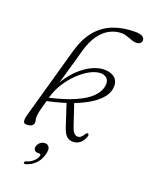

<svg xmlns="http://www.w3.org/2000/svg" viewBox="-171 -806 871 1120"><g transform="rotate(20 264.0 -246.5)"><path d="M141 -241Q147 -264.5 155 -293Q163 -321.5 172.8 -355Q182.5 -388.5 193.5 -426.8Q204.5 -465 216 -507.5Q233.5 -570 261.5 -609Q289.5 -648 324.8 -666.2Q360 -684.5 398 -684.5Q412 -684.5 424.8 -680.8Q437.5 -677 449 -672.5Q460.5 -668 471.5 -664.5Q482.5 -661 493.5 -661Q510 -661 519 -668.2Q528 -675.5 528 -687.5Q528 -700.5 514.5 -709.8Q501 -719 469.5 -719Q394 -719 334 -695.8Q274 -672.5 232 -622.2Q190 -572 166.5 -490L42 -46.5Q37 -28 36.8 -16.2Q36.5 -4.5 41.8 1.2Q47 7 57.5 7Q70 7 79.8 3.5Q89.5 0 95.2 -6.5Q101 -13 101 -21.5Q101 -30.5 99 -37.2Q97 -44 97 -55.5Q97 -63.5 98.8 -75.2Q100.5 -87 107.2 -113Q114 -139 128 -189.5Q141 -237.5 169 -280.5Q197 -323.5 232 -356.2Q267 -389 302.8 -407Q338.5 -425 367.5 -423Q393 -421 405 -405.2Q417 -389.5 413 -363Q408 -328.5 377 -295.8Q346 -263 281.5 -234Q217 -205 111 -181.5L109.5 -160Q226 -184 302.2 -217.2Q378.5 -250.5 417.5 -288.5Q456.5 -326.5 461 -365.5Q466 -404 445.2 -425.8Q424.5 -447.5 385 -450Q351 -452 314.5 -437.5Q278 -423 243 -394.8Q208 -366.5 178.5 -326.8Q149 -287 129 -239ZM231.5 -199.5 277 -61Q289 -24 303.5 -8.8Q318 6.5 341 8Q359.5 9 374.2 2.2Q389 -4.5 399.8 -18Q410.5 -31.5 417 -50Q419 -58 417.8 -62Q416.5 -66 412.5 -67Q409 -68 405.8 -66.2Q402.5 -64.5 399 -59Q391 -44.5 381 -36.5Q371 -28.5 359.5 -29.5Q347 -30.5 337.2 -41.5Q327.5 -52.5 318 -81.5L274 -213.5ZM177 139.5Q161 139.5 154.5 130Q148 120.5 152 106.5Q156 91 168.8 81.2Q181.5 71.5 197 71.5Q215 71.5 223.2 85.5Q231.5 99.5 223 131Q213.5 167.5 189.2 191.8Q165 216 132.5 225Q126.5 226.5 123 225.5Q119.5 224.5 119 220Q119 216.5 121.8 213.2Q124.5 210 129.5 209Q147 204 160.2 194.8Q173.5 185.5 182.5 174Q191.5 162.5 194 151.5Q197 139.5 186.5 139.5Z"/></g></svg>

Font: Fraunces 72pt Soft Wonky ExtraLight
Style: Italic
Weight: 250
Italic angle: -16°
Version: Version 1.000;[b76b70a41]